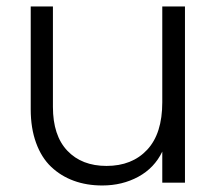

<svg xmlns="http://www.w3.org/2000/svg" viewBox="-20 -566 673 595"><path d="M553.2 0H482.9V-96.2Q458.5 -45.4 408.7 -18.3Q358.9 8.8 296.9 8.8Q248.5 8.8 208.5 -5.9Q168.5 -20.5 138.4 -49.1Q108.4 -77.6 91.8 -123.3Q75.2 -168.9 75.2 -227.1V-545.9H144V-234.9Q144 -146 188.7 -98.9Q233.4 -51.8 310.1 -51.8Q389.2 -51.8 436 -101.8Q482.9 -151.9 482.9 -249V-545.9H553.2Z"/></svg>

Font: PoppinsZ Light
Style: Regular
Weight: 300
Designer: Ninad Kale (Devanagari), Jonny Pinhorn (Latin)
Foundry: Indian Type Foundry
Version: Version 3.002;FEAKit 1.0